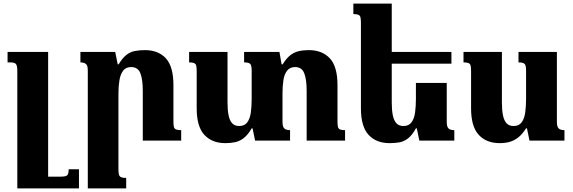

<svg xmlns="http://www.w3.org/2000/svg" viewBox="-20 -780 3179 1065"><path d="M418 159V265H76V-386Q76 -418 67.5 -426Q59 -434 36 -434H22V-492H247V200H310Q331 200 342 197.5Q353 195 357 186Q361 177 361 159Z M985 -58V0H772V-275Q772 -340 758.5 -374Q745 -408 707 -408Q678 -408 663 -388Q648 -368 642.5 -335Q637 -302 637 -261V162Q637 179 640 189Q643 199 652 203Q661 207 680 207V265H467V-390Q467 -408 462.5 -417Q458 -426 448.5 -430Q439 -434 426 -434V-492H619L633 -423H638Q659 -458 680.5 -475Q702 -492 727.5 -497Q753 -502 784 -502Q858 -502 900 -456.5Q942 -411 942 -308V-106Q942 -87 944.5 -76.5Q947 -66 956.5 -62Q966 -58 985 -58Z M1852 -106Q1852 -87 1854.5 -76.5Q1857 -66 1866 -62Q1875 -58 1894 -58V0H1681V-275Q1681 -340 1667.5 -374Q1654 -408 1617 -408Q1588 -408 1572.5 -388Q1557 -368 1552 -335Q1547 -302 1547 -261V-102Q1547 -85 1551.5 -75.5Q1556 -66 1565.5 -62Q1575 -58 1589 -58V0H1395L1381 -68H1376Q1355 -32 1332.5 -14.5Q1310 3 1285 8.5Q1260 14 1230 14Q1156 14 1113.5 -32Q1071 -78 1071 -179V-386Q1071 -405 1068.5 -415.5Q1066 -426 1057 -430Q1048 -434 1029 -434V-492H1242V-211Q1242 -169 1248 -140Q1254 -111 1268 -96Q1282 -81 1307 -81Q1337 -81 1352 -102Q1367 -123 1371.5 -157Q1376 -191 1376 -231V-389Q1376 -407 1373 -416.5Q1370 -426 1361 -430Q1352 -434 1334 -434V-492H1530L1542 -423H1548Q1568 -456 1589.5 -473Q1611 -490 1636.5 -496Q1662 -502 1693 -502Q1767 -502 1809.5 -456.5Q1852 -411 1852 -308Z M2458 -320V-102Q2458 -85 2462.5 -75.5Q2467 -66 2476.5 -62Q2486 -58 2500 -58V0H2306L2292 -68H2287Q2266 -30 2243.5 -12.5Q2221 5 2196 9.5Q2171 14 2141 14Q2067 14 2024.5 -32Q1982 -78 1982 -179V-654Q1982 -673 1979.5 -683.5Q1977 -694 1968 -698Q1959 -702 1940 -702V-760H2153V-211Q2153 -169 2159 -140Q2165 -111 2179 -96Q2193 -81 2218 -81Q2248 -81 2263 -102Q2278 -123 2282.5 -157Q2287 -191 2287 -231V-320ZM2127 -427V-492H2484V-427Z M2752 14Q2678 14 2635.5 -32Q2593 -78 2593 -179V-386Q2593 -405 2590.5 -415.5Q2588 -426 2579 -430Q2570 -434 2551 -434V-492H2764V-211Q2764 -169 2770 -140Q2776 -111 2790 -96Q2804 -81 2829 -81Q2859 -81 2874 -102Q2889 -123 2893.5 -157Q2898 -191 2898 -231V-389Q2898 -407 2895 -416.5Q2892 -426 2883 -430Q2874 -434 2856 -434V-492H3069V-102Q3069 -85 3073.5 -75.5Q3078 -66 3087.5 -62Q3097 -58 3111 -58V0H2917L2903 -68H2898Q2877 -35 2854.5 -17.5Q2832 0 2807 7Q2782 14 2752 14Z"/></svg>

Font: Noto Serif Armenian ExtraBold
Style: Regular
Weight: 800
Version: Version 2.007